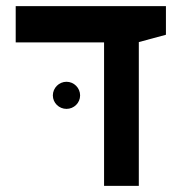

<svg xmlns="http://www.w3.org/2000/svg" viewBox="-20 -606 626 626"><path d="M319.3 0H432.6V-468.8L521 -492.7V-585.9H31.2V-467.8H319.3ZM196.8 -251C221.2 -251 241.2 -270.5 241.2 -294.9C241.2 -319.3 221.2 -339.4 196.8 -339.4C172.4 -339.4 152.3 -319.3 152.3 -294.9C152.3 -270.5 172.4 -251 196.8 -251Z"/></svg>

Font: Cascadia Code NF SemiBold
Style: Regular
Weight: 600
Monospace: yes
Designer: Aaron Bell
Foundry: Saja Typeworks
Version: Version 2404.023